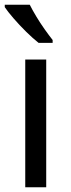

<svg xmlns="http://www.w3.org/2000/svg" viewBox="-21 -786 299 806"><path d="M173 0H85V-536H173ZM104 -766Q115 -744 131.5 -716.5Q148 -689 166.5 -663Q185 -637 200 -618V-606H141Q118 -624 89 -652.5Q60 -681 35.5 -709.5Q11 -738 -1 -756V-766Z"/></svg>

Font: Noto Sans Warang Citi
Style: Regular
Weight: 400
Designer: Mangu Purty
Foundry: Mangu Purty
Version: Version 3.002; ttfautohint (v1.8.4.7-5d5b)